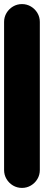

<svg xmlns="http://www.w3.org/2000/svg" viewBox="-20 -920 215 940"><path d="M0 -87.7H175V-812.7H0ZM87.7 -175Q63.7 -175 43.7 -163.2Q23.7 -151.3 11.8 -131.3Q0 -111.3 0 -87.7Q0 -63.7 11.8 -43.7Q23.7 -23.7 43.7 -11.8Q63.7 0 87.7 0Q111.3 0 131.3 -11.8Q151.3 -23.7 163.2 -43.7Q175 -63.7 175 -87.7Q175 -111.3 163.2 -131.3Q151.3 -151.3 131.3 -163.2Q111.3 -175 87.7 -175ZM87.7 -900Q63.7 -900 43.7 -888.2Q23.7 -876.3 11.8 -856.3Q0 -836.3 0 -812.7Q0 -788.7 11.8 -768.7Q23.7 -748.7 43.7 -736.8Q63.7 -725 87.7 -725Q111.3 -725 131.3 -736.8Q151.3 -748.7 163.2 -768.7Q175 -788.7 175 -812.7Q175 -836.3 163.2 -856.3Q151.3 -876.3 131.3 -888.2Q111.3 -900 87.7 -900Z"/></svg>

Font: Wavefont Thin
Style: Regular
Weight: 100
Monospace: yes
Version: Version 3.005;gftools[0.9.33]